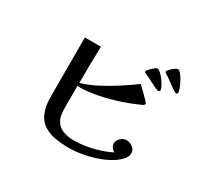

<svg xmlns="http://www.w3.org/2000/svg" viewBox="-159 -1024 1319 1244"><g transform="rotate(30 500.0 -402.0)"><path d="M852 -176Q852 -150 831.5 -128Q811 -106 791 -92Q750 -64 697 -44.5Q644 -25 588 -14.5Q532 -4 482 -4Q430 -4 379 -12.5Q328 -21 288.5 -48.5Q249 -76 230 -133Q220 -163 218 -196.5Q216 -230 216 -261V-676H336Q334 -608 333 -539Q332 -470 332 -402L333 -403Q393 -421 453.5 -452.5Q514 -484 572 -521.5Q630 -559 680 -596Q684 -592 698.5 -578.5Q713 -565 730 -548Q747 -531 759.5 -517.5Q772 -504 772 -501Q772 -492 764 -487.5Q756 -483 749 -480Q694 -455 626 -432.5Q558 -410 488.5 -395.5Q419 -381 357 -379H352Q347 -379 341.5 -379.5Q336 -380 331 -382V-229Q331 -201 334 -171.5Q337 -142 353 -118Q373 -87 409.5 -74.5Q446 -62 480 -62Q549 -62 621.5 -79Q694 -96 755 -127Q741 -132 731 -146Q721 -160 721 -176Q721 -199 741 -217Q761 -235 784 -235Q808 -235 830 -218.5Q852 -202 852 -176ZM812 -623Q812 -620 808 -616.5Q804 -613 801 -613Q794 -613 777.5 -620.5Q761 -628 741 -638.5Q721 -649 703 -658Q685 -667 675 -671Q671 -672 667.5 -674.5Q664 -677 664 -681Q664 -686 676 -699.5Q688 -713 702.5 -725Q717 -737 723 -737Q734 -737 749 -723.5Q764 -710 778.5 -690.5Q793 -671 802.5 -652.5Q812 -634 812 -623ZM919 -670Q919 -666 916 -661.5Q913 -657 908 -657Q903 -657 887 -667.5Q871 -678 851.5 -692.5Q832 -707 814.5 -719.5Q797 -732 789 -736Q786 -738 783 -740.5Q780 -743 780 -747Q780 -753 792.5 -766Q805 -779 819.5 -789.5Q834 -800 840 -800Q851 -800 864.5 -784Q878 -768 890.5 -745Q903 -722 911 -701Q919 -680 919 -670Z"/></g></svg>

Font: Kaisei Decol
Style: Bold
Weight: 700
Designer: Font-Kai, 金井和夫
Foundry: KAZUO KANAI
Version: Version 5.003